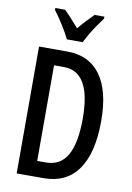

<svg xmlns="http://www.w3.org/2000/svg" viewBox="-101 -1002 731 1064"><g transform="rotate(10 264.5 -470.0)"><path d="M481 -367Q481 -187 415 -93.5Q349 0 221 0H70V-714H229Q352 -714 416.5 -625.5Q481 -537 481 -367ZM378 -363Q378 -626 226 -626H170V-88H219Q301 -88 339.5 -157Q378 -226 378 -363ZM215 -780Q200 -812 173.5 -854Q147 -896 122 -929V-940H177Q195 -923 216.5 -899Q238 -875 260 -850Q284 -879 301.5 -897.5Q319 -916 343 -940H398V-929Q383 -909 365 -883Q347 -857 331 -829.5Q315 -802 304 -780Z"/></g></svg>

Font: Noto Sans ExtraCondensed Medium
Style: Regular
Weight: 500
Width: 2
Designer: Monotype Design Team
Foundry: Monotype Imaging Inc.
Version: Version 2.013; ttfautohint (v1.8.4.7-5d5b)